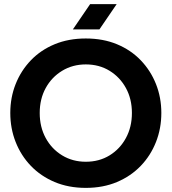

<svg xmlns="http://www.w3.org/2000/svg" viewBox="-20 -900 834 933"><path d="M397 13Q313 13 245.5 -15.5Q178 -44 130 -94Q82 -144 56 -210Q30 -276 30 -351Q30 -426 56 -491.5Q82 -557 130 -607Q178 -657 245.5 -685Q313 -713 397 -713Q481 -713 548.5 -685Q616 -657 664 -607Q712 -557 738 -491.5Q764 -426 764 -351Q764 -276 738 -210Q712 -144 664 -94Q616 -44 548.5 -15.5Q481 13 397 13ZM397 -114Q462 -114 512.5 -145Q563 -176 592 -229.5Q621 -283 621 -351Q621 -419 592 -472Q563 -525 512.5 -556Q462 -587 397 -587Q333 -587 282 -556Q231 -525 202 -472Q173 -419 173 -351Q173 -283 202 -229.5Q231 -176 282 -145Q333 -114 397 -114ZM334 -757 418 -880H547L463 -757Z"/></svg>

Font: MuseoModerno SemiBold
Style: Regular
Weight: 600
Designer: Pablo Cosgaya, Héctor Gatti, Marcela Romero, and the Authors of The MuseoModerno Project.
Foundry: Omnibus-Type Team
Version: Version 1.001